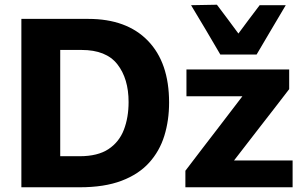

<svg xmlns="http://www.w3.org/2000/svg" viewBox="-20 -793 1289 813"><path d="M70.5 0V-713H354Q516.5 -713 606.2 -620.5Q696 -528 696 -359Q696 -283 675.8 -217.8Q655.5 -152.5 611.2 -103.8Q567 -55 494.5 -27.5Q422 0 317.5 0ZM235 -131.5H317Q394 -131.5 439.2 -161.5Q484.5 -191.5 504.5 -243.5Q524.5 -295.5 524.5 -361Q524.5 -460 477 -520.8Q429.5 -581.5 325.5 -581.5H235ZM765 0V-70Q802 -118.5 837.5 -165Q873 -211 905.5 -253.5L1006.5 -385.5H769.5V-499H1204.5V-415.5Q1178.5 -382 1142.5 -335Q1106 -288 1073 -245.5L971 -113.5H1219V0ZM913 -562Q881.5 -615 851 -667.5Q820 -719.5 789 -771L898.5 -773Q921 -742.5 944 -712.5Q966.5 -682 989.5 -651Q1012 -681.5 1034.5 -711.5Q1057 -741 1079.5 -771H1190Q1159.5 -719.5 1128.5 -667.2Q1097.5 -615 1066.5 -562Z"/></svg>

Font: Heraclito
Style: Bold
Weight: 700
Designer: Kostas Bartsokas (font) & Cristiano Sobral (main changes)
Foundry: Kostas Bartsokas (font) & Cristiano Sobral (main changes)
Version: Version 1.00;July 8, 2020;FontCreator 13.0.0.2655 64-bit